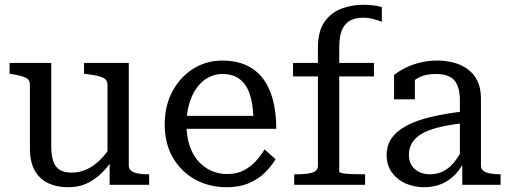

<svg xmlns="http://www.w3.org/2000/svg" viewBox="-20 -772 2124 802"><path d="M194 -509V-162Q194 -124 202.5 -99Q211 -74 229.5 -62.5Q248 -51 280 -51Q313 -51 342 -64.5Q371 -78 397 -103Q423 -128 446 -166L447 -100Q421 -63 393.5 -39Q366 -15 335 -2.5Q304 10 264 10Q217 10 181 -7Q145 -24 125 -60Q105 -96 105 -151V-417Q105 -439 87.5 -447.5Q70 -456 32 -462L20 -464V-509ZM518 -509V-80Q518 -66 529 -58Q540 -50 558 -47Q576 -44 600 -44H603V0H438V-104L429 -117V-417Q429 -439 410.5 -447.5Q392 -456 353 -461L331 -464V-509Z M759 -250Q759 -202 772 -163.5Q785 -125 808 -99Q831 -73 862 -59Q893 -45 929 -45Q970 -45 999.5 -61Q1029 -77 1050 -100.5Q1071 -124 1085 -148L1131 -107Q1112 -75 1083.5 -48Q1055 -21 1016.5 -5.5Q978 10 927 10Q854 10 795.5 -22Q737 -54 702.5 -113Q668 -172 668 -252Q668 -331 700.5 -391Q733 -451 787.5 -485Q842 -519 909 -519Q964 -519 1005.5 -501Q1047 -483 1075.5 -447.5Q1104 -412 1119 -358.5Q1134 -305 1134 -234H741V-288H1067L1039 -267Q1038 -317 1030 -354Q1022 -391 1006 -415Q990 -439 966 -451Q942 -463 909 -463Q878 -463 850.5 -448.5Q823 -434 802.5 -406Q782 -378 770.5 -339Q759 -300 759 -250Z M1204 -509H1542V-453H1204ZM1575 -742V-681Q1560 -687 1539.5 -692.5Q1519 -698 1496 -698Q1467 -698 1445 -687.5Q1423 -677 1410 -650Q1397 -623 1397 -572V-55Q1397 -51 1409.5 -48.5Q1422 -46 1443.5 -45Q1465 -44 1492 -44H1505V0H1209V-44H1220Q1261 -44 1284.5 -51Q1308 -58 1308 -80V-572Q1308 -641 1335 -680Q1362 -719 1405.5 -735.5Q1449 -752 1497 -752Q1519 -752 1540.5 -749.5Q1562 -747 1575 -742Z M1928 -308V-259Q1878 -254 1838.5 -246Q1799 -238 1770.5 -227Q1742 -216 1724 -201Q1706 -186 1697 -167Q1688 -148 1688 -125Q1688 -100 1699 -82Q1710 -64 1730 -54Q1750 -44 1776 -44Q1811 -44 1838.5 -60.5Q1866 -77 1887.5 -108Q1909 -139 1925 -180L1926 -113Q1911 -76 1886 -48Q1861 -20 1827.5 -5Q1794 10 1752 10Q1709 10 1673.5 -6Q1638 -22 1616.5 -52.5Q1595 -83 1595 -124Q1595 -165 1616.5 -195.5Q1638 -226 1680 -248Q1722 -270 1784 -284.5Q1846 -299 1928 -308ZM1911 0V-106L1901 -109V-351Q1901 -393 1889.5 -418Q1878 -443 1855.5 -453Q1833 -463 1801 -463Q1752 -463 1720.5 -443Q1689 -423 1669 -396Q1668 -408 1671 -418Q1674 -428 1680 -436.5Q1686 -445 1694.5 -450.5Q1703 -456 1713 -460V-357H1626V-459Q1641 -471 1666.5 -485Q1692 -499 1728 -509Q1764 -519 1807 -519Q1843 -519 1875 -510.5Q1907 -502 1933 -483.5Q1959 -465 1974 -434.5Q1989 -404 1989 -360V-80Q1989 -66 2000 -58Q2011 -50 2029 -47Q2047 -44 2071 -44V0Z"/></svg>

Font: Roboto Serif 28pt
Style: Regular
Weight: 400
Designer: Greg Gazdowicz
Foundry: Commercial Type
Version: Version 1.008